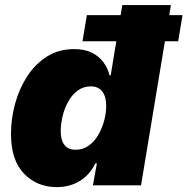

<svg xmlns="http://www.w3.org/2000/svg" viewBox="-20 -748 757 775"><path d="M209 7.3Q129.9 7.3 77.1 -46.9Q24.4 -101.1 24.4 -207.5Q24.4 -269 41 -329.8Q57.6 -390.6 90.1 -440.4Q122.6 -490.2 169.9 -520Q217.3 -549.8 279.3 -549.8Q321.8 -549.8 351.1 -535.2Q380.4 -520.5 397.9 -496.1Q415.5 -471.7 422.4 -443.8H426.8L473.6 -727.5H669.9L549.3 0H355L371.1 -88.4H365.2Q349.6 -57.1 326.4 -35.9Q303.2 -14.6 273.7 -3.7Q244.1 7.3 209 7.3ZM284.7 -143.6Q314.9 -143.6 337.9 -159.9Q360.8 -176.3 376.5 -203.1Q392.1 -230 400.4 -261Q408.7 -292 408.7 -320.8Q408.7 -358.4 392.6 -378.9Q376.5 -399.4 346.7 -399.4Q316.4 -399.4 293.5 -382.3Q270.5 -365.2 255.4 -337.9Q240.2 -310.5 232.7 -279.1Q225.1 -247.6 225.1 -218.8Q225.1 -182.6 240 -163.1Q254.9 -143.6 284.7 -143.6ZM313 -581.5 330.6 -687H716.8L699.2 -581.5Z"/></svg>

Font: Inter 16pt Black
Style: Italic
Weight: 900
Italic angle: -9.3988°
Version: Version 4.001;git-66647c0bb